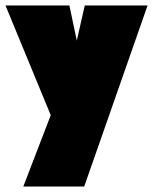

<svg xmlns="http://www.w3.org/2000/svg" viewBox="-30 -550 558 700"><path d="M508 -530 277 130H55L155 -130L-10 -530H223L250 -402L279 -530Z"/></svg>

Font: FFF_tuoi-tre Text
Style: Regular
Weight: 700
Designer: bBox Type GmbH
Foundry: bBox Type GmbH
Version: Version 1.001